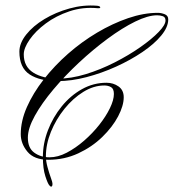

<svg xmlns="http://www.w3.org/2000/svg" viewBox="-20 -586 636 703"><path d="M335 -565Q346 -564 347 -559.5Q348 -555 337 -556Q283 -561 234 -544.5Q185 -528 147.5 -500Q110 -472 88.5 -441Q67 -410 67 -387Q67 -342 102 -320Q137 -298 192 -298Q240 -298 294 -314.5Q348 -331 400 -357.5Q452 -384 494 -413.5Q536 -443 561 -469Q586 -495 586 -511Q586 -523 576.5 -526.5Q567 -530 555 -530Q522 -530 475 -507Q428 -484 374.5 -444.5Q321 -405 269.5 -357Q218 -309 175.5 -258.5Q133 -208 107.5 -162Q82 -116 82 -82Q82 -44 105.5 -27Q129 -10 161 -10Q192 -10 224.5 -27Q257 -44 288 -71Q319 -98 343.5 -129Q368 -160 382.5 -190Q397 -220 397 -242Q397 -261 386.5 -267Q376 -273 362 -273Q323 -273 285 -249.5Q247 -226 216 -187.5Q185 -149 166.5 -103.5Q148 -58 148 -13Q148 4 154 26Q160 48 166 64.5Q172 81 172 85Q173 92 170 96Q167 100 161 93Q155 87 146 59Q137 31 137 -11Q137 -61 155.5 -109Q174 -157 206 -196.5Q238 -236 280 -259.5Q322 -283 370 -283Q395 -283 414 -269.5Q433 -256 433 -230Q433 -199 412.5 -160Q392 -121 354.5 -84.5Q317 -48 266.5 -24.5Q216 -1 157 -1Q105 -1 80.5 -30.5Q56 -60 56 -95Q56 -143 78.5 -194Q101 -245 140 -295Q179 -345 229 -389Q279 -433 335.5 -466.5Q392 -500 449 -519.5Q506 -539 558 -539Q570 -539 583 -534Q596 -529 596 -515Q596 -487 570.5 -456Q545 -425 501.5 -395.5Q458 -366 405 -342Q352 -318 296.5 -303.5Q241 -289 191 -289Q126 -289 88.5 -313.5Q51 -338 51 -397Q51 -428 76 -459.5Q101 -491 142.5 -516Q184 -541 234.5 -555Q285 -569 335 -565Z"/></svg>

Font: Kapakana
Style: Regular
Weight: 400
Designer: Kousuke Nagai
Version: Version 1.002